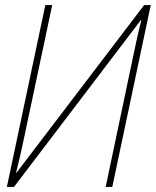

<svg xmlns="http://www.w3.org/2000/svg" viewBox="-20 -734 612 754"><path d="M7 0 158 -714H185L68 -162Q61 -129 56 -108.5Q51 -88 43 -56H45L546 -714H572L421 0H395L507 -532Q515 -571 521 -597Q527 -623 535 -655H533L35 0Z"/></svg>

Font: Noto Sans SemiCondensed Thin
Style: Italic
Weight: 100
Width: 4
Italic angle: -12°
Designer: Monotype Design Team
Foundry: Monotype Imaging Inc.
Version: Version 2.013; ttfautohint (v1.8.4.7-5d5b)